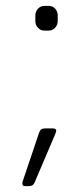

<svg xmlns="http://www.w3.org/2000/svg" viewBox="-20 -513 271 652"><path d="M100 -442V-460Q100 -474 109 -483.5Q118 -493 131 -493H145Q159 -493 167.5 -483.5Q176 -474 176 -460V-442Q176 -428 167 -418.5Q158 -409 145 -409H131Q118 -409 109 -418.5Q100 -428 100 -442ZM56 111Q56 106 57 103L113 -63Q116 -71 120.5 -74Q125 -77 135 -77H159Q171 -77 171 -69L169 -61L97 108Q94 114 89.5 116.5Q85 119 77 119H65Q56 119 56 111Z"/></svg>

Font: Mitr ExtraLight
Style: Regular
Weight: 250
Designer: Thanarat Vachiruckul
Foundry: Cadson Demak Co.,Ltd.
Version: Version 1.000